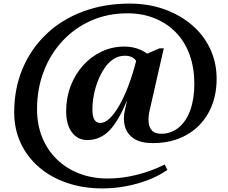

<svg xmlns="http://www.w3.org/2000/svg" viewBox="-20 -797 1270 1068"><path d="M550 251Q442 251 352 220Q262 189 196.5 132.5Q131 76 95 -1.5Q59 -79 59 -172Q59 -305 106 -416Q153 -527 238.5 -608Q324 -689 442 -733Q560 -777 701 -777Q806 -777 894 -745.5Q982 -714 1047.5 -658Q1113 -602 1149 -525.5Q1185 -449 1185 -359Q1185 -252 1140.5 -171Q1096 -90 1016 -45.5Q936 -1 830 -1Q763 -1 725 -26Q687 -51 675 -93.5Q663 -136 675 -186L744 -488H774L867 -528H891L811 -177Q805 -149 806.5 -120Q808 -91 824.5 -72Q841 -53 877 -53Q932 -53 974 -87.5Q1016 -122 1038.5 -184.5Q1061 -247 1061 -331Q1061 -419 1035 -491.5Q1009 -564 959.5 -615.5Q910 -667 841 -695Q772 -723 688 -723Q580 -723 488.5 -683Q397 -643 329 -570.5Q261 -498 223.5 -400.5Q186 -303 186 -189Q186 -104 214.5 -33.5Q243 37 295.5 88.5Q348 140 420.5 168Q493 196 579 196Q658 196 740.5 175.5Q823 155 896 118L911 148Q866 180 807 203Q748 226 682.5 238.5Q617 251 550 251ZM466 -18Q412 -18 380 -61Q348 -104 348 -178Q348 -253 373 -318.5Q398 -384 442 -433Q486 -482 545 -510Q604 -538 672 -538Q721 -538 762.5 -519.5Q804 -501 829 -468L757 -373Q757 -431 737 -459Q717 -487 675 -487Q640 -487 611.5 -468.5Q583 -450 561.5 -418Q540 -386 524.5 -346.5Q509 -307 501.5 -266Q494 -225 494 -188Q494 -113 538 -113Q563 -113 589.5 -138Q616 -163 642.5 -208.5Q669 -254 693.5 -318Q718 -382 738 -461L791 -440L769 -233H684Q637 -119 586 -68.5Q535 -18 466 -18Z"/></svg>

Font: Platypi Light SemiBold
Style: Italic
Weight: 600
Italic angle: -13°
Version: Version 1.200